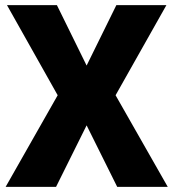

<svg xmlns="http://www.w3.org/2000/svg" viewBox="-20 -731 678 751"><path d="M318.8 -474.6 435.1 -710.9H630.9L432.1 -358.4L636.2 0H438.5L318.8 -240.7L199.2 0H2L205.6 -358.4L7.3 -710.9H202.6Z"/></svg>

Font: Vazir Black FD-UI
Style: Black-FD-UI
Weight: 900
Designer: Saber Rastikerdar
Foundry: Saber Rastikerdar
Version: Version 30.0.0